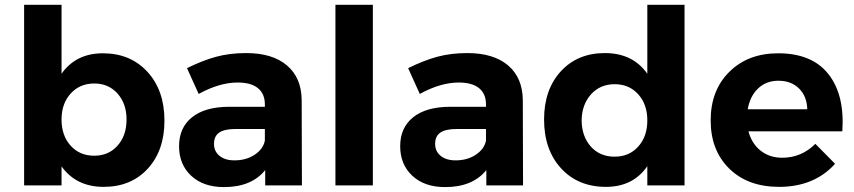

<svg xmlns="http://www.w3.org/2000/svg" viewBox="-20 -762 3509 789"><path d="M402.8 -543Q516.1 -543 585.9 -466.8Q655.8 -390.6 655.8 -266.1Q655.8 -143.6 587.2 -68.8Q518.6 5.9 405.8 5.9Q293.5 5.9 232.9 -78.1V0H79.1V-742.2H232.9V-459Q292 -543 402.8 -543ZM367.2 -122.1Q426.3 -122.1 463.1 -163.6Q500 -205.1 500 -271Q500 -335.9 463.1 -377.4Q426.3 -418.9 367.2 -418.9Q308.1 -418.9 270.5 -377.7Q232.9 -336.4 232.9 -271Q232.9 -204.6 270.3 -163.3Q307.6 -122.1 367.2 -122.1Z M1220.7 0H1069.8V-63Q1013.7 6.8 900.4 6.8Q815.4 6.8 765.6 -39.8Q715.8 -86.4 715.8 -161.1Q715.8 -237.3 769 -280Q822.3 -322.8 920.4 -323.2H1068.4V-333Q1068.4 -376.5 1040 -399.7Q1011.7 -422.9 956.5 -422.9Q881.8 -422.9 796.4 -376L748.5 -481.9Q812.5 -513.7 868.4 -528.8Q924.3 -543.9 991.7 -543.9Q1099.6 -543.9 1159.2 -493.2Q1218.8 -442.4 1219.7 -351.1ZM943.4 -103Q991.7 -103 1026.6 -126.2Q1061.5 -149.4 1068.4 -184.1V-231.9H947.8Q902.8 -231.9 881.1 -217.3Q859.4 -202.6 859.4 -170.9Q859.4 -140.1 882.1 -121.6Q904.8 -103 943.4 -103Z M1358.4 -742.2H1512.2V0H1358.4Z M2129.4 0H1978.5V-63Q1922.4 6.8 1809.1 6.8Q1724.1 6.8 1674.3 -39.8Q1624.5 -86.4 1624.5 -161.1Q1624.5 -237.3 1677.7 -280Q1731 -322.8 1829.1 -323.2H1977.1V-333Q1977.1 -376.5 1948.7 -399.7Q1920.4 -422.9 1865.2 -422.9Q1790.5 -422.9 1705.1 -376L1657.2 -481.9Q1721.2 -513.7 1777.1 -528.8Q1833 -543.9 1900.4 -543.9Q2008.3 -543.9 2067.9 -493.2Q2127.4 -442.4 2128.4 -351.1ZM1852.1 -103Q1900.4 -103 1935.3 -126.2Q1970.2 -149.4 1977.1 -184.1V-231.9H1856.4Q1811.5 -231.9 1789.8 -217.3Q1768.1 -202.6 1768.1 -170.9Q1768.1 -140.1 1790.8 -121.6Q1813.5 -103 1852.1 -103Z M2640.1 -742.2H2793V0H2640.1V-79.1Q2581.5 5.9 2470.2 5.9Q2355.5 5.9 2285.6 -70.3Q2215.8 -146.5 2215.8 -271Q2215.8 -394 2284.7 -469Q2353.5 -543.9 2465.8 -543.9Q2580.1 -543.9 2640.1 -459ZM2505.9 -118.2Q2565.4 -118.2 2602.8 -159.7Q2640.1 -201.2 2640.1 -267.1Q2640.1 -333 2602.8 -374.5Q2565.4 -416 2505.9 -416Q2446.3 -416 2408.7 -374.3Q2371.1 -332.5 2370.1 -267.1Q2371.1 -200.7 2408.2 -159.4Q2445.3 -118.2 2505.9 -118.2Z M3177.7 -543Q3316.9 -543 3384.3 -457.5Q3451.7 -372.1 3441.4 -222.2H3055.7Q3069.3 -171.4 3106 -142.6Q3142.6 -113.8 3194.3 -113.8Q3273.4 -113.8 3330.6 -170.9L3411.6 -88.9Q3326.2 5.9 3181.6 5.9Q3053.2 5.9 2976.8 -69.1Q2900.4 -144 2900.4 -267.1Q2900.4 -391.1 2977.3 -467Q3054.2 -543 3177.7 -543ZM3052.7 -313H3297.4Q3295.9 -366.2 3263.7 -398.2Q3231.4 -430.2 3178.7 -430.2Q3128.4 -430.2 3095.2 -398.4Q3062 -366.7 3052.7 -313Z"/></svg>

Font: Montserrat arm SemiBold
Style: Regular
Weight: 600
Designer: Julieta Ulanovsky
Foundry: Julieta Ulanovsky
Version: Version 6.000;PS 006.000;hotconv 1.0.88;makeotf.lib2.5.64775